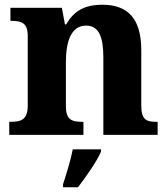

<svg xmlns="http://www.w3.org/2000/svg" viewBox="-20 -569 710 810"><path d="M19 0H332V-55H327C283 -55 258 -64 258 -120V-307C258 -389 278 -461 343 -461C398 -461 416 -412 416 -326V0H645V-55H641C596 -55 576 -64 576 -125V-357C576 -492 518 -549 412 -549C334 -549 291 -521 259 -466H254L241 -536H24V-481H28C72 -481 97 -472 97 -417V-123C97 -64 69 -55 24 -55H19ZM246 208V221H309C342 178 388 113 406 71V61H287C279 104 259 169 246 208Z"/></svg>

Font: Noto Serif Hentaigana Bold
Style: Regular
Weight: 700
Designer: Kazuhiro Yamada
Foundry: nipponia
Version: Version 1.000